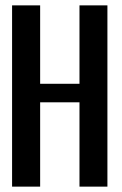

<svg xmlns="http://www.w3.org/2000/svg" viewBox="-20 -695 456 715"><path d="M380 0H276V-314H129.5V0H25V-675H129.5V-383H276V-675H380Z"/></svg>

Font: Anybody Narrow Medium
Style: Regular
Weight: 500
Width: 3
Designer: Tyler Finck
Foundry: Etcetera Type Company
Version: Version 1.000; ttfautohint (v1.8)